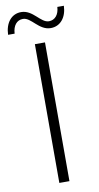

<svg xmlns="http://www.w3.org/2000/svg" viewBox="-97 -911 491 954"><g transform="rotate(-10 148.0 -434.5)"><path d="M214 -765C154 -765 127 -834 85 -834C54 -834 34 -809 32 -769C32 -769 -1 -769 -1 -769C1 -829 33 -869 82 -869C142 -869 169 -800 211 -800C242 -800 262 -825 264 -863C264 -863 297 -863 297 -863C295 -805 263 -765 214 -765ZM173 0C173 0 122 0 122 0C122 0 122 -700 122 -700C122 -700 173 -700 173 -700C173 -700 173 0 173 0Z"/></g></svg>

Font: TamingNoise
Style: Regular
Weight: 500
Designer: Julieta Ulanovsky
Foundry: Julieta Ulanovsky
Version: ""